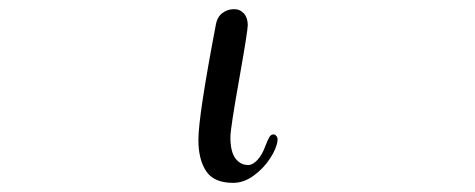

<svg xmlns="http://www.w3.org/2000/svg" viewBox="-20 -400 1040 420"><path d="M414 -94Q414 -146 452 -345Q455 -363 466.5 -371.5Q478 -380 492 -380Q505 -380 513.5 -370.5Q522 -361 522 -345Q522 -333 504 -231Q484 -119 484 -100Q484 -68 495 -53.5Q506 -39 523 -39Q533 -39 543.5 -50.5Q554 -62 561 -82Q566 -95 569.5 -100.5Q573 -106 578 -106Q582 -106 585 -102Q588 -98 587 -92Q585 -75 570.5 -53Q556 -31 534.5 -15.5Q513 0 490 0Q448 0 431 -25.5Q414 -51 414 -94Z"/></svg>

Font: Hina Mincho
Style: Regular
Weight: 400
Designer: satsuyako
Foundry: satsuyako
Version: Version 1.100